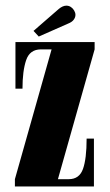

<svg xmlns="http://www.w3.org/2000/svg" viewBox="-20 -676 398 696"><path d="M34 0V-26.5L167 -497H128.5Q88 -497 74.8 -458Q61.5 -419 61.5 -354.5H36V-523.5H323V-497L190 -26.5H229.5Q267.5 -26.5 280.8 -63.5Q294 -100.5 294 -173.5H320.5V0ZM120.5 -543.5 101.5 -564 193 -643.5Q207.5 -655.5 220.5 -655.5Q230 -655.5 237.5 -650.2Q245 -645 249 -637.5Q253.5 -630 253.5 -622Q253.5 -613 247.2 -604.5Q241 -596 227 -590.5Z"/></svg>

Font: Imbue 50pt Black
Style: Regular
Weight: 900
Designer: Tyler Finck
Foundry: Etcetera Type Company
Version: Version 1.102; ttfautohint (v1.8.3)